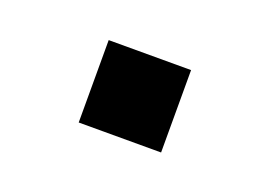

<svg xmlns="http://www.w3.org/2000/svg" viewBox="-38 -197 378 270"><g transform="rotate(20 151.5 -61.5)"><path d="M213.3 0H90V-123.3H213.3Z"/></g></svg>

Font: Manrope Variable Light
Style: Regular
Weight: 200
Designer: Mikhail Sharanda
Foundry: Mikhail Sharanda
Version: Version 4.505